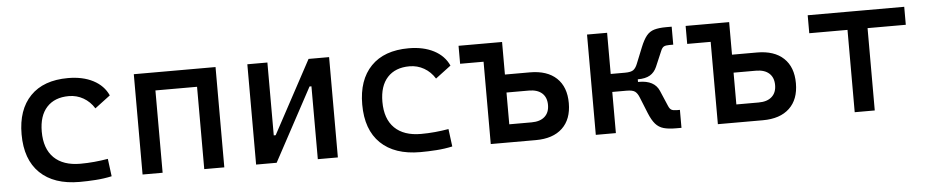

<svg xmlns="http://www.w3.org/2000/svg" viewBox="-36 -752 4760 987"><g transform="rotate(-5 2344.0 -258.5)"><path d="M342.8 9.8Q210.4 9.8 138.4 -59.8Q66.4 -129.4 66.4 -259.8Q66.4 -386.7 134.5 -457Q202.6 -527.3 329.1 -527.3Q404.8 -527.3 458.7 -499.3Q512.7 -471.2 535.6 -419.9L456.1 -359.9Q434.1 -395.5 399.9 -415Q365.7 -434.6 325.2 -434.6Q252 -434.6 211.4 -390.4Q170.9 -346.2 170.9 -264.6Q170.9 -176.3 218.5 -129.6Q266.1 -83 354.5 -83Q390.6 -83 426.8 -86.4Q462.9 -89.8 497.1 -95.7L508.8 -4.9Q468.8 3.9 426 6.8Q383.3 9.8 342.8 9.8Z M986.3 0V-517.6H1089.8V0ZM668 0V-517.6H771.5V0ZM698.2 -424.8V-517.6H1074.7V-424.8Z M1322.3 0V-141.6H1367.2L1569.8 -517.6H1604V-376H1562.5L1359.9 0ZM1253.9 0V-517.6H1357.4V0ZM1572.3 0V-517.6H1675.8V0Z M2100.6 9.8Q1968.3 9.8 1896.2 -59.8Q1824.2 -129.4 1824.2 -259.8Q1824.2 -386.7 1892.3 -457Q1960.4 -527.3 2086.9 -527.3Q2162.6 -527.3 2216.6 -499.3Q2270.5 -471.2 2293.5 -419.9L2213.9 -359.9Q2191.9 -395.5 2157.7 -415Q2123.5 -434.6 2083 -434.6Q2009.8 -434.6 1969.2 -390.4Q1928.7 -346.2 1928.7 -264.6Q1928.7 -176.3 1976.3 -129.6Q2023.9 -83 2112.3 -83Q2148.4 -83 2184.6 -86.4Q2220.7 -89.8 2254.9 -95.7L2266.6 -4.9Q2226.6 3.9 2183.8 6.8Q2141.1 9.8 2100.6 9.8Z M2561.5 0V-92.8H2683.6Q2727.5 -92.8 2751.5 -114.3Q2775.4 -135.7 2775.4 -174.8Q2775.4 -213.9 2751.5 -235.4Q2727.5 -256.8 2683.6 -256.8H2551.8V-349.6H2697.3Q2786.1 -349.6 2834.5 -304Q2882.8 -258.3 2882.8 -174.8Q2882.8 -91.3 2834.5 -45.7Q2786.1 0 2697.3 0ZM2464.8 0V-517.6H2568.4V0ZM2343.8 -424.8V-517.6H2516.1V-424.8Z M3191.4 -265.6 3184.1 -305.2Q3215.3 -305.2 3227.8 -314.7Q3240.2 -324.2 3248.5 -345.2L3282.2 -428.7Q3297.4 -466.3 3313.5 -486.1Q3329.6 -505.9 3353.5 -512.9Q3377.4 -520 3415.5 -520H3443.8V-427.2H3422.9Q3404.8 -427.2 3395.5 -422.4Q3386.2 -417.5 3379.4 -400.9L3345.2 -320.8Q3333 -293 3309.8 -279.3Q3286.6 -265.6 3247.1 -265.6ZM3006.8 0V-517.6H3110.4V0ZM3103 -212.4V-305.2H3246.6V-212.4ZM3420.4 2.4Q3382.3 2.4 3357.2 -4.6Q3332 -11.7 3314.7 -31.5Q3297.4 -51.3 3282.2 -88.9L3248.5 -172.4Q3240.2 -193.4 3227.8 -202.9Q3215.3 -212.4 3184.1 -212.4L3191.4 -252H3252Q3331.1 -252 3355 -196.8L3389.2 -116.7Q3396 -100.1 3405.3 -95.2Q3414.6 -90.3 3432.6 -90.3H3448.7V2.4Z M3733.4 0V-92.8H3855.5Q3899.4 -92.8 3923.3 -114.3Q3947.3 -135.7 3947.3 -174.8Q3947.3 -213.9 3923.3 -235.4Q3899.4 -256.8 3855.5 -256.8H3723.6V-349.6H3869.1Q3958 -349.6 4006.3 -304Q4054.7 -258.3 4054.7 -174.8Q4054.7 -91.3 4006.3 -45.7Q3958 0 3869.1 0ZM3636.7 0V-517.6H3740.2V0ZM3515.6 -424.8V-517.6H3688V-424.8Z M4342.8 0V-517.6H4446.3V0ZM4145.5 -424.8V-517.6H4643.6V-424.8Z"/></g></svg>

Font: Cascadia Mono
Style: Regular
Weight: 400
Monospace: yes
Designer: Aaron Bell
Foundry: Saja Typeworks
Version: Version 2404.023